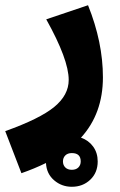

<svg xmlns="http://www.w3.org/2000/svg" viewBox="-58 -404 460 735"><path d="M252 123Q281 133 298.5 157Q316 181 316 214Q316 257 287.5 284Q259 311 217 311Q178 311 149 286Q120 261 118 220Q73 242 24 259L-38 98Q94 51 149.5 5.5Q205 -40 205 -98Q205 -176 119 -330L279 -384Q336 -242 336 -108Q336 31 252 123ZM251 214Q251 182 217 182Q201 182 192 191Q183 200 183 214Q183 228 192 237Q201 246 217 246Q233 246 242 237Q251 228 251 214Z"/></svg>

Font: FiraGO ExtraBold
Style: Regular
Weight: 800
Designer: bBox Type
Foundry: bBox Type GmbH
Version: Version 1.001;PS 001.001;hotconv 1.0.88;makeotf.lib2.5.64775